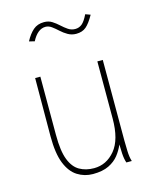

<svg xmlns="http://www.w3.org/2000/svg" viewBox="-105 -740 648 820"><g transform="rotate(-15 219.0 -329.5)"><path d="M204 11Q167 11 136 -8.5Q105 -28 87.5 -72Q70 -116 70 -191L71 -449H94V-191Q94 -120 109 -81.5Q124 -43 151.5 -27.5Q179 -12 215 -12Q270 -12 308 -57.5Q346 -103 346 -197V-449H370V-92Q370 -74 371 -46Q372 -18 378 0H354Q348 -17 346.5 -41.5Q345 -66 345 -82Q335 -58 318.5 -37Q302 -16 274.5 -2.5Q247 11 204 11ZM348 -657 370 -649Q351 -615 334 -600.5Q317 -586 290 -586Q270 -586 253.5 -595.5Q237 -605 223.5 -617.5Q210 -630 197 -639.5Q184 -649 170 -649Q135 -649 110 -601L86 -607Q102 -637 121 -653.5Q140 -670 169 -670Q189 -670 204 -660.5Q219 -651 232.5 -638.5Q246 -626 260 -616.5Q274 -607 291 -607Q308 -607 321 -617.5Q334 -628 348 -657Z"/></g></svg>

Font: Inconsolata SemiCondensed ExtraLight
Style: Regular
Weight: 200
Width: 4
Monospace: yes
Designer: Raph Levien, Cyreal, Brenton Simpson
Foundry: Raph Levien, Cyreal, Google
Version: Version 3.100; ttfautohint (v1.8.4.7-5d5b)